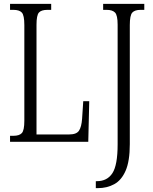

<svg xmlns="http://www.w3.org/2000/svg" viewBox="-20 -734 791 994"><path d="M476 240V204H481Q535 204 562 162.5Q589 121 589 13V-606Q589 -655 575.5 -669Q562 -683 532 -683H514V-714H727V-683H708Q678 -683 665 -669Q652 -655 652 -604V12Q652 100 630.5 149.5Q609 199 571.5 219.5Q534 240 487 240ZM32 0V-31H50Q80 -31 93 -45Q106 -59 106 -109V-604Q106 -655 93 -669Q80 -683 49 -683H32V-714H245V-683H226Q194 -683 181.5 -669Q169 -655 169 -606V-38H339Q376 -38 389 -57.5Q402 -77 405 -119L411 -210H442L437 0Z"/></svg>

Font: Noto Serif ExtraCondensed Light
Style: Regular
Weight: 300
Width: 2
Designer: Monotype Design Team
Foundry: Monotype Imaging Inc.
Version: Version 2.014; ttfautohint (v1.8.4.7-5d5b)